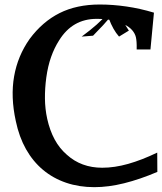

<svg xmlns="http://www.w3.org/2000/svg" viewBox="-20 -791 700 830"><path d="M660.2 -47.9Q584.5 -15.6 516.6 1.2Q448.7 18.1 387.7 18.1Q321.8 18.1 265.9 -1Q210 -20 166.3 -56.4Q122.6 -92.8 92.5 -146Q62.5 -199.2 48.3 -267.6Q25.4 -372.1 41 -460.9Q56.6 -549.8 108.4 -623Q163.6 -697.3 237.5 -734.4Q311.5 -771.5 411.1 -771.5Q467.8 -771.5 526.6 -762.9Q585.4 -754.4 645.5 -736.3L630.4 -577.1H570.8Q571.3 -596.7 570.3 -609.4Q569.3 -622.1 567.4 -630.4Q563.5 -646.5 551.3 -660.6Q539.1 -674.8 517.1 -685.5Q469.2 -709.5 397.9 -709.5Q293 -709.5 235.4 -616.2Q214.8 -584 200.9 -544.7Q187 -505.4 180.2 -456.5Q173.8 -409.2 174.3 -364.5Q174.8 -319.8 184.1 -277.3Q195.3 -227.1 216.1 -188.5Q236.8 -149.9 269.5 -121.6L269 -122.1Q331.1 -65.9 421.9 -65.9Q475.1 -65.9 533.9 -82.5Q592.8 -99.1 659.7 -131.3ZM537.1 -658.7 494.6 -632.8Q468.3 -662.6 450.7 -710.4Q430.7 -686 392.6 -647.5Q391.1 -645.5 382.3 -636.7L333 -632.8Q408.7 -688.5 441.4 -729L489.3 -759.3Q505.4 -704.1 537.1 -658.7Z"/></svg>

Font: IranNastaliq
Style: Regular
Weight: 400
Designer: Hossein Zahedi
Version: Version 1.5